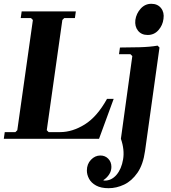

<svg xmlns="http://www.w3.org/2000/svg" viewBox="-23 -730 900 1010"><path d="M540 -210H575L498 0H-3L2 -35H58L68 -45L150 -625L140 -635H86L91 -670H376L371 -635H315L305 -625L223 -45L233 -35H293Q358 -35 423 -75.5Q488 -116 540 -210ZM806 -490 816 -480 740 64Q730 136 700 179Q670 222 630 241Q590 260 548 260Q508 260 482.5 246Q457 232 445.5 210.5Q434 189 434 167Q434 133 455.5 110.5Q477 88 505 88Q530 88 546.5 105Q563 122 563 148Q563 170 550.5 188.5Q538 207 520 218Q524 220 528 220Q564 220 590 189.5Q616 159 624.5 108.5Q633 58 613 0L673 -435L663 -445H603L608 -480Q655 -480 710.5 -481.5Q766 -483 806 -490ZM754 -546Q721 -546 703 -568.5Q685 -591 689 -625Q694 -659 717 -684.5Q740 -710 773 -710Q806 -710 824 -687.5Q842 -665 837 -631Q833 -597 810.5 -571.5Q788 -546 754 -546Z"/></svg>

Font: Brygada 1918
Style: Bold Italic
Weight: 700
Italic angle: -8°
Designer: Mateusz Machalski | Borys Kosmynka | Przemek Hoffer
Foundry: NIEPODLEGLA 2018
Version: Version 3.006